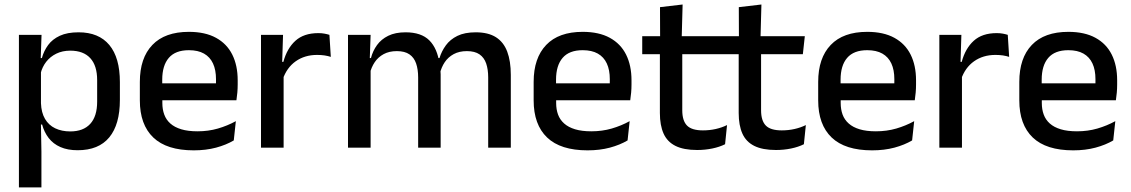

<svg xmlns="http://www.w3.org/2000/svg" viewBox="-20 -640 4900 832"><path d="M316.5 11Q273 11 241.8 -2.8Q210.5 -16.5 191 -41.8Q171.5 -67 162.5 -100.5H130L157.5 -193Q159 -152 175 -124.8Q191 -97.5 219.2 -84Q247.5 -70.5 284.5 -70.5Q341 -70.5 371 -103.2Q401 -136 401 -199.5V-293Q401 -355.5 371.2 -388Q341.5 -420.5 284.5 -420.5Q250.5 -420.5 224 -407.5Q197.5 -394.5 180.2 -372.2Q163 -350 156 -321.5L133 -388.5H161.5Q170 -419.5 188.5 -444.8Q207 -470 239.2 -485Q271.5 -500 320.5 -500Q408 -500 453.8 -445Q499.5 -390 499.5 -284.5V-207Q499.5 -100.5 453.5 -44.8Q407.5 11 316.5 11ZM62 172V-489H160L156 -374.5L157.5 -345.5V-140.5L157 -121.5L159.5 17V172Z M819.5 11.5Q702.5 11.5 644.2 -44.2Q586 -100 586 -205V-285Q586 -388.5 640.2 -445.2Q694.5 -502 798.5 -502Q869 -502 916 -476.2Q963 -450.5 986.5 -403.5Q1010 -356.5 1010 -292V-273.5Q1010 -256.5 1008.5 -239Q1007 -221.5 1004.5 -205.5H914.5Q915.5 -231.5 915.8 -254.5Q916 -277.5 916 -296.5Q916 -337 903 -365Q890 -393 864 -407.8Q838 -422.5 798.5 -422.5Q740 -422.5 711.5 -389.2Q683 -356 683 -294.5V-248.5L683.5 -237V-193.5Q683.5 -166 691.8 -143.5Q700 -121 718.2 -104.8Q736.5 -88.5 765.5 -79.8Q794.5 -71 836 -71Q883 -71 924.2 -83Q965.5 -95 1002 -115L993 -31.5Q960 -12 916.2 -0.2Q872.5 11.5 819.5 11.5ZM638 -205.5V-279H984.5V-205.5Z M1205 -295.5 1184 -372H1208Q1223.5 -430 1260 -463.2Q1296.5 -496.5 1359.5 -496.5Q1374.5 -496.5 1386.2 -494.2Q1398 -492 1407.5 -489L1413.5 -393.5Q1401.5 -397.5 1386.5 -399.8Q1371.5 -402 1354 -402Q1300.5 -402 1261.5 -374.5Q1222.5 -347 1205 -295.5ZM1111 0V-489H1206.5L1202 -346.5L1209 -339.5V0Z M2095.5 0V-304.5Q2095.5 -339 2086.8 -364.8Q2078 -390.5 2057.8 -404.5Q2037.5 -418.5 2003 -418.5Q1970 -418.5 1946 -405.5Q1922 -392.5 1907.2 -370.5Q1892.5 -348.5 1886 -320.5L1873 -388.5H1884.5Q1893.5 -418 1912 -443.5Q1930.5 -469 1962 -484.5Q1993.5 -500 2041.5 -500Q2095.5 -500 2129 -478.8Q2162.5 -457.5 2178 -416.2Q2193.5 -375 2193.5 -315.5V0ZM1488 0V-489H1586L1582 -374.5L1586 -368.5V0ZM1792 0V-304.5Q1792 -339 1783.2 -364.8Q1774.5 -390.5 1754.2 -404.5Q1734 -418.5 1699.5 -418.5Q1666.5 -418.5 1642.5 -405.5Q1618.5 -392.5 1603.8 -370.5Q1589 -348.5 1582.5 -320.5L1566.5 -388.5H1587.5Q1595.5 -419.5 1613.8 -444.8Q1632 -470 1662.5 -485Q1693 -500 1737.5 -500Q1805.5 -500 1840.5 -465Q1875.5 -430 1884.5 -363Q1887 -353.5 1888.2 -341.5Q1889.5 -329.5 1889.5 -318V0Z M2526 11.5Q2409 11.5 2350.8 -44.2Q2292.5 -100 2292.5 -205V-285Q2292.5 -388.5 2346.8 -445.2Q2401 -502 2505 -502Q2575.5 -502 2622.5 -476.2Q2669.5 -450.5 2693 -403.5Q2716.5 -356.5 2716.5 -292V-273.5Q2716.5 -256.5 2715 -239Q2713.5 -221.5 2711 -205.5H2621Q2622 -231.5 2622.2 -254.5Q2622.5 -277.5 2622.5 -296.5Q2622.5 -337 2609.5 -365Q2596.5 -393 2570.5 -407.8Q2544.5 -422.5 2505 -422.5Q2446.5 -422.5 2418 -389.2Q2389.5 -356 2389.5 -294.5V-248.5L2390 -237V-193.5Q2390 -166 2398.2 -143.5Q2406.5 -121 2424.8 -104.8Q2443 -88.5 2472 -79.8Q2501 -71 2542.5 -71Q2589.5 -71 2630.8 -83Q2672 -95 2708.5 -115L2699.5 -31.5Q2666.5 -12 2622.8 -0.2Q2579 11.5 2526 11.5ZM2344.5 -205.5V-279H2691V-205.5Z M3001 10Q2942.5 10 2907 -7.8Q2871.5 -25.5 2855.5 -61.2Q2839.5 -97 2839.5 -150.5V-449.5H2936.5V-162Q2936.5 -117 2957 -96Q2977.5 -75 3026 -75Q3055 -75 3081.5 -81Q3108 -87 3130.5 -98L3122 -15Q3098 -3 3066.5 3.5Q3035 10 3001 10ZM2763 -405V-483H3126L3117.5 -405ZM2840.5 -474.5 2840 -609 2938 -620.5 2934 -474.5Z M3342.5 10Q3284 10 3248.5 -7.8Q3213 -25.5 3197 -61.2Q3181 -97 3181 -150.5V-449.5H3278V-162Q3278 -117 3298.5 -96Q3319 -75 3367.5 -75Q3396.5 -75 3423 -81Q3449.5 -87 3472 -98L3463.5 -15Q3439.5 -3 3408 3.5Q3376.5 10 3342.5 10ZM3104.5 -405V-483H3467.5L3459 -405ZM3182 -474.5 3181.5 -609 3279.5 -620.5 3275.5 -474.5Z M3759 11.5Q3642 11.5 3583.8 -44.2Q3525.5 -100 3525.5 -205V-285Q3525.5 -388.5 3579.8 -445.2Q3634 -502 3738 -502Q3808.5 -502 3855.5 -476.2Q3902.5 -450.5 3926 -403.5Q3949.5 -356.5 3949.5 -292V-273.5Q3949.5 -256.5 3948 -239Q3946.5 -221.5 3944 -205.5H3854Q3855 -231.5 3855.2 -254.5Q3855.5 -277.5 3855.5 -296.5Q3855.5 -337 3842.5 -365Q3829.5 -393 3803.5 -407.8Q3777.5 -422.5 3738 -422.5Q3679.5 -422.5 3651 -389.2Q3622.5 -356 3622.5 -294.5V-248.5L3623 -237V-193.5Q3623 -166 3631.2 -143.5Q3639.5 -121 3657.8 -104.8Q3676 -88.5 3705 -79.8Q3734 -71 3775.5 -71Q3822.5 -71 3863.8 -83Q3905 -95 3941.5 -115L3932.5 -31.5Q3899.5 -12 3855.8 -0.2Q3812 11.5 3759 11.5ZM3577.5 -205.5V-279H3924V-205.5Z M4144.5 -295.5 4123.5 -372H4147.5Q4163 -430 4199.5 -463.2Q4236 -496.5 4299 -496.5Q4314 -496.5 4325.8 -494.2Q4337.5 -492 4347 -489L4353 -393.5Q4341 -397.5 4326 -399.8Q4311 -402 4293.5 -402Q4240 -402 4201 -374.5Q4162 -347 4144.5 -295.5ZM4050.5 0V-489H4146L4141.5 -346.5L4148.5 -339.5V0Z M4630.5 11.5Q4513.5 11.5 4455.2 -44.2Q4397 -100 4397 -205V-285Q4397 -388.5 4451.2 -445.2Q4505.5 -502 4609.5 -502Q4680 -502 4727 -476.2Q4774 -450.5 4797.5 -403.5Q4821 -356.5 4821 -292V-273.5Q4821 -256.5 4819.5 -239Q4818 -221.5 4815.5 -205.5H4725.5Q4726.5 -231.5 4726.8 -254.5Q4727 -277.5 4727 -296.5Q4727 -337 4714 -365Q4701 -393 4675 -407.8Q4649 -422.5 4609.5 -422.5Q4551 -422.5 4522.5 -389.2Q4494 -356 4494 -294.5V-248.5L4494.5 -237V-193.5Q4494.5 -166 4502.8 -143.5Q4511 -121 4529.2 -104.8Q4547.5 -88.5 4576.5 -79.8Q4605.5 -71 4647 -71Q4694 -71 4735.2 -83Q4776.5 -95 4813 -115L4804 -31.5Q4771 -12 4727.2 -0.2Q4683.5 11.5 4630.5 11.5ZM4449 -205.5V-279H4795.5V-205.5Z"/></svg>

Font: Anek Telugu Medium Medium
Style: Regular
Weight: 500
Version: Version 1.003